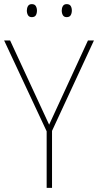

<svg xmlns="http://www.w3.org/2000/svg" viewBox="-20 -1003 475 930"><path d="M218 -399 406 -807H435L232 -369V-93H206V-367L0 -807H29ZM110 -952Q110 -964 115.5 -973.5Q121 -983 134 -983Q148 -983 153.5 -973.5Q159 -964 159 -952Q159 -938 153.5 -929Q148 -920 134 -920Q121 -920 115.5 -929.5Q110 -939 110 -952ZM279 -952Q279 -964 284.5 -973.5Q290 -983 303 -983Q317 -983 322.5 -974Q328 -965 328 -952Q328 -939 322.5 -929.5Q317 -920 303 -920Q290 -920 284.5 -929.5Q279 -939 279 -952Z"/></svg>

Font: Noto Sans Kannada UI SemiCondensed Thin
Style: Regular
Weight: 100
Width: 4
Designer: Jelle Bosma - Monotype Design Team
Foundry: Monotype Imaging Inc.
Version: Version 2.005; ttfautohint (v1.8.4.7-5d5b)